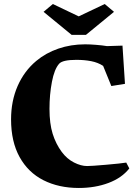

<svg xmlns="http://www.w3.org/2000/svg" viewBox="-20 -912 678 949"><path d="M34.7 -321.8Q34.7 -412.6 67.1 -486.8Q99.6 -561 159.2 -610.8Q206.5 -650.4 268.3 -671.6Q330.1 -692.9 400.9 -692.9Q423.3 -692.9 454.3 -690.4Q485.4 -688 508.8 -684.1L585.4 -686.5L597.7 -497.6L530.3 -486.8L489.7 -586.4Q464.4 -603 430.9 -609.6Q397.5 -616.2 357.4 -616.2Q289.6 -616.2 272.5 -597.2Q248.5 -570.3 236.6 -507.3Q224.6 -444.3 224.6 -374Q224.6 -301.3 240.2 -251Q255.9 -200.7 285.2 -161.1Q311 -126.5 345.7 -108.9Q380.4 -91.3 410.6 -91.3Q432.1 -91.3 505.1 -97.7Q578.1 -104 604 -108.4L619.1 -79.6Q582.5 -32.7 516.4 -7.8Q450.2 17.1 369.6 17.1Q270.5 17.1 194.8 -21.2Q119.1 -59.6 76.9 -135.7Q34.7 -211.9 34.7 -321.8ZM195.3 -853.5 241.2 -892.1 369.1 -831.1 497.6 -892.1 543.5 -853.5 404.8 -739.7H334Z"/></svg>

Font: Vesper Libre Heavy
Style: Regular
Weight: 900
Designer: Robert Keller & Kimya Gandhi
Foundry: Mota Italic
Version: Version 1.058